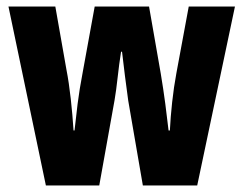

<svg xmlns="http://www.w3.org/2000/svg" viewBox="-20 -570 749 590"><path d="M374 -261Q369 -296 364 -336.5Q359 -377 355 -411H352Q346 -373 341.5 -332Q337 -291 332 -262L285 0H121L6 -550H150L184 -357Q192 -316 197.5 -266Q203 -216 206 -169H209Q213 -207 218.5 -251Q224 -295 234 -347L271 -550H438L474 -344Q482 -296 488 -250.5Q494 -205 498 -169H502Q504 -210 509 -256Q514 -302 522 -345L560 -550H702L586 0H419Z"/></svg>

Font: Noto Sans Arabic ExtCond ExtBd
Style: Regular
Weight: 800
Width: 2
Designer: Monotype Design Team, Nadine Chahine, Nizar Qandah and Khaled Hosny
Foundry: Monotype Imaging Inc.
Version: Version 2.012; ttfautohint (v1.8.4.7-5d5b)